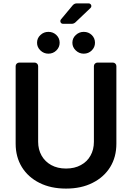

<svg xmlns="http://www.w3.org/2000/svg" viewBox="-20 -1094 774 1125"><path d="M211.3 -22.4Q145.2 -55.4 108.3 -114.7Q71.7 -174.4 71.7 -252.1V-706.7Q71.7 -715.2 77.9 -721.2Q84.2 -727.3 92.7 -727.3H182.9Q191.4 -727.3 197.4 -721.2Q203.5 -715.2 203.5 -706.7V-263.1Q203.5 -218 223.7 -182.2Q244 -146.7 280.2 -126.8Q317.1 -106.5 366.8 -106.5Q417.3 -106.5 453.8 -126.8Q490.8 -146.7 510.3 -182.2Q530.2 -217.3 530.2 -263.1V-706.7Q530.2 -715.2 536.4 -721.2Q542.6 -727.3 551.1 -727.3H641.3Q649.9 -727.3 655.9 -721.2Q661.9 -715.2 661.9 -706.7V-252.1Q661.9 -173.7 625.4 -114.7Q588.4 -55.4 522 -22.4Q456.3 11 366.8 11Q277.7 11 211.3 -22.4ZM197.1 -843.4Q197.1 -870.4 216.8 -888.8Q236.5 -907.3 263.5 -907.3Q291.2 -907.3 310.4 -888.8Q329.5 -870.4 329.5 -843.4Q329.5 -817.5 310.4 -798.5Q291.2 -779.5 263.5 -779.5Q236.5 -779.5 216.8 -798.5Q197.1 -817.5 197.1 -843.4ZM404.1 -843.4Q404.1 -870.4 424 -888.8Q443.9 -907.3 470.5 -907.3Q498.6 -907.3 517.6 -888.8Q536.6 -870.4 536.6 -843.4Q536.6 -817.5 517.6 -798.5Q498.6 -779.5 470.5 -779.5Q443.9 -779.5 424 -798.5Q404.1 -817.5 404.1 -843.4ZM333.5 -970.2Q333.5 -963.8 337.7 -959.2Q342 -954.5 348.7 -954.5H400.2Q412.3 -954.5 421.9 -963.1L510.3 -1047.2Q515.3 -1051.8 515.3 -1058.6Q515.3 -1064.6 510.8 -1069.4Q506.4 -1074.2 499.6 -1074.2H430Q416.2 -1074.2 406.2 -1063.2L337 -980.1Q333.5 -975.5 333.5 -970.2Z"/></svg>

Font: DeltaSans SemiBold
Style: Regular
Weight: 600
Designer: Rasmus Andersson
Foundry: rsms
Version: Version 3.012